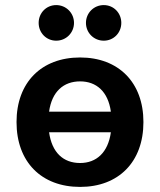

<svg xmlns="http://www.w3.org/2000/svg" viewBox="-20 -725 629 755"><path d="M295 10C446 10 544 -88 544 -245C544 -401 446 -499 295 -499C143 -499 45 -401 45 -245C45 -88 143 10 295 10ZM295 -84C229 -84 184 -125 173 -205H416C405 -125 359 -84 295 -84ZM201 -565C240 -565 271 -596 271 -635C271 -674 240 -705 201 -705C162 -705 132 -674 132 -635C132 -596 162 -565 201 -565ZM388 -565C427 -565 457 -596 457 -635C457 -674 427 -705 388 -705C349 -705 318 -674 318 -635C318 -596 349 -565 388 -565ZM173 -286C184 -365 230 -405 295 -405C359 -405 405 -365 416 -286Z"/></svg>

Font: SN Pro SemiBold
Style: Regular
Weight: 600
Designer: Tobias Whetton
Foundry: Supernotes
Version: Version 1.003;Glyphs 3.3 (3324)